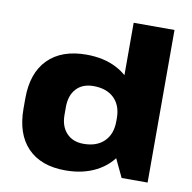

<svg xmlns="http://www.w3.org/2000/svg" viewBox="-83 -823 918 917"><g transform="rotate(10 376.5 -364.5)"><path d="M292 11Q174 11 109.5 -55.5Q45 -122 45 -246V-294Q45 -418 111 -484.5Q177 -551 297 -551Q381 -551 443 -519Q505 -487 539.5 -428Q574 -369 574 -289V-254Q574 -173 539 -113.5Q504 -54 440.5 -21.5Q377 11 292 11ZM356 -129Q420 -129 456 -164.5Q492 -200 492 -262V-277Q492 -339 456 -374Q420 -409 356 -409Q303 -409 273 -376.5Q243 -344 243 -287V-250Q243 -194 273.5 -161.5Q304 -129 356 -129ZM492 -152V-740H690V0H564Z"/></g></svg>

Font: Pathway Extreme ExtraBold
Style: Regular
Weight: 800
Designer: Eduardo Rodriguez Tunni
Foundry: Eduardo Rodriguez Tunni
Version: Version 1.001;gftools[0.9.26]